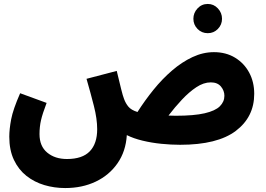

<svg xmlns="http://www.w3.org/2000/svg" viewBox="-20 -720 1345 972"><path d="M310 232Q255 232 204.5 217Q154 202 114 170.5Q74 139 50.5 89.5Q27 40 27 -28Q27 -66 36.5 -116Q46 -166 82 -248L216 -199Q195 -144 187.5 -111Q180 -78 180 -41Q180 20 219 52.5Q258 85 319 85Q397 85 434.5 46Q472 7 472 -66Q472 -118 455.5 -183Q439 -248 418 -321L571 -361Q585 -303 593.5 -268.5Q602 -234 608 -219Q616 -197 630 -180Q644 -163 676 -153Q713 -211 757 -265.5Q801 -320 851 -363Q901 -406 954.5 -431Q1008 -456 1063 -456Q1124 -456 1170 -428Q1216 -400 1241.5 -352.5Q1267 -305 1267 -245Q1267 -128 1174 -57.5Q1081 13 892 13Q846 13 796.5 8Q747 3 701.5 -8Q656 -19 622 -36Q617 46 575 106.5Q533 167 464.5 199.5Q396 232 310 232ZM1047 -303Q1011 -303 974 -278.5Q937 -254 901 -215.5Q865 -177 833 -135Q850 -134 869 -134Q962 -134 1016 -146.5Q1070 -159 1093 -182Q1116 -205 1116 -235Q1116 -261 1098.5 -282Q1081 -303 1047 -303ZM1032 -552Q1001 -552 980 -573.5Q959 -595 959 -625Q959 -655 980 -677.5Q1001 -700 1032 -700Q1062 -700 1083 -677.5Q1104 -655 1104 -625Q1104 -595 1083 -573.5Q1062 -552 1032 -552Z"/></svg>

Font: Noto Sans Arabic UI Cn XBd
Style: Regular
Weight: 800
Width: 3
Designer: Monotype Design Team, Nadine Chahine and Nizar Qandah
Foundry: Monotype Imaging Inc.
Version: Version 2.010; ttfautohint (v1.8.4.7-5d5b)